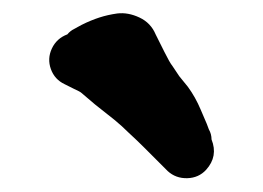

<svg xmlns="http://www.w3.org/2000/svg" viewBox="-20 -757 390 285"><path d="M294 -550C294 -555.3 292.7 -560.3 290 -565L287 -573C285.7 -576.3 282.7 -583.3 278 -594C272.7 -606.7 266.3 -618 259 -628C253.7 -634.7 249.3 -640 246 -644L236 -659C233.3 -662.3 229.3 -669.3 224 -680L211 -706C206.3 -717.3 198.3 -725.7 187 -731C175.7 -736.3 164.7 -738.3 154 -737C144.7 -735.7 135.8 -733.7 127.5 -731C119.2 -728.3 110.3 -724.7 101 -720L90 -714C86 -712 82.7 -709.3 80 -706C69.3 -702 61.7 -695 57 -685C52.3 -675 51.8 -664.8 55.5 -654.5C59.2 -644.2 66 -636.7 76 -632L90 -625C96 -622.3 99.7 -620.3 101 -619C105.7 -615 112.3 -609.3 121 -602C131 -594 140.7 -586.3 150 -579C157.3 -573 164.3 -566.7 171 -560C179.7 -552 187 -545 193 -539L208 -524L222 -510L229 -503C237 -495.7 246.7 -492.2 258 -492.5C269.3 -492.8 278.7 -497 286 -505C298 -518.3 300.7 -533.3 294 -550Z"/></svg>

Font: Ruji's Handwriting Font v.2.0
Style: Medium
Weight: 500
Version: Version 2.0